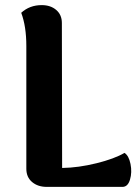

<svg xmlns="http://www.w3.org/2000/svg" viewBox="-20 -731 548 751"><path d="M222 -641 223 -74Q287 -75 357.5 -92.5Q428 -110 467 -133Q484 -122 490.5 -89.5Q497 -57 488.5 -28.5Q480 0 459 0H163Q128 0 105.5 -19Q83 -38 83 -71V-551Q83 -628 63 -681Q96 -711 143 -711Q178 -711 200 -692Q222 -673 222 -641Z"/></svg>

Font: Arima Koshi Bold
Style: Regular
Weight: 700
Designer: Joana Correia and Natanael Gama
Foundry: NDISCOVER
Version: Version 1.019;PS 001.019;hotconv 1.0.88;makeotf.lib2.5.64775